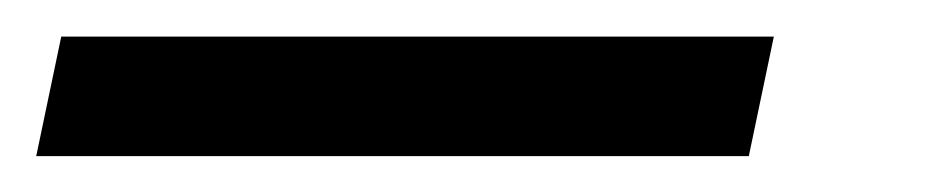

<svg xmlns="http://www.w3.org/2000/svg" viewBox="-55 -20 514 105"><path d="M-35.2 65.4 -21.5 0H368.2L354.5 65.4Z"/></svg>

Font: Crimson Pro ExtraLight SemiBold
Style: Italic
Weight: 600
Italic angle: -12°
Version: Version 1.002